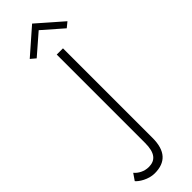

<svg xmlns="http://www.w3.org/2000/svg" viewBox="-499 -934 1152 1152"><g transform="rotate(-45 76.5 -358.0)"><path d="M113 -880 240 -769 273 -796 113 -936 -47 -796 -15 -769ZM-91 126 -120 168C-105 187 -55 220 -2 220C91 220 139 169 139 60V-700H86V50C86 135 55 168 0 168C-39 168 -72 149 -91 126Z"/></g></svg>

Font: Jost Light
Style: Regular
Weight: 300
Version: Version 3.710